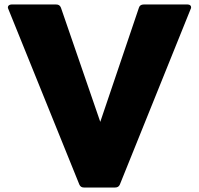

<svg xmlns="http://www.w3.org/2000/svg" viewBox="-20 -792 887 854"><path d="M353 42H492C502 42 509 38 513 29L828 -752C830 -755 830 -757 830 -760C830 -767 824 -772 815 -772H619C609 -772 601 -768 598 -758L426 -250L251 -758C247 -768 240 -772 230 -772H31C22 -772 15 -767 15 -759C15 -757 16 -754 17 -752L333 29C337 38 344 42 353 42Z"/></svg>

Font: LINE Seed JP App_OTF ExtraBold
Style: Regular
Weight: 800
Designer: LINE & Fontrix & Fontworks
Version: Version 1.013